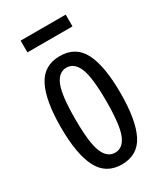

<svg xmlns="http://www.w3.org/2000/svg" viewBox="-174 -750 718 834"><g transform="rotate(-30 185.0 -333.0)"><path d="M35 -262Q35 -396 70 -464.5Q105 -533 185 -533Q265 -533 299.5 -465Q334 -397 334 -262Q334 -127 299.5 -58.5Q265 10 185 10Q106 10 70.5 -58.5Q35 -127 35 -262ZM263 -262Q263 -382 243.5 -428.5Q224 -475 185 -475Q146 -475 126.5 -428.5Q107 -382 107 -262Q107 -142 126.5 -95.5Q146 -49 185 -49Q224 -49 243.5 -95.5Q263 -142 263 -262ZM72 -676H298V-617H72Z"/></g></svg>

Font: Mona Sans Condensed
Style: Regular
Weight: 400
Width: 3
Designer: Deni Anggara
Foundry: GitHub
Version: Version 2.000